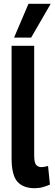

<svg xmlns="http://www.w3.org/2000/svg" viewBox="-20 -981 287 1011"><path d="M160 -740V-163Q160 -124 170.5 -112.5Q181 -101 198 -101Q212 -101 233 -107L243 -9Q227 -2 206.5 4Q186 10 163 10Q102 10 71.5 -24.5Q41 -59 41 -149V-740ZM54 -783 130 -961H247L144 -783Z"/></svg>

Font: Georama Semi Condensed SemiBold
Style: Regular
Weight: 600
Width: 4
Designer: Jean-Baptiste Levee
Foundry: Production Type
Version: Version 1.000